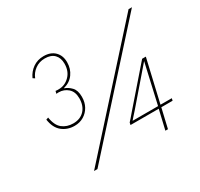

<svg xmlns="http://www.w3.org/2000/svg" viewBox="-143 -849 1072 1031"><g transform="rotate(-30 393.0 -333.0)"><path d="M197 -262Q153 -262 121 -287.5Q89 -313 81 -367L95 -372Q103 -320 130.5 -298.5Q158 -277 197 -277Q241 -277 266.5 -304.5Q292 -332 292 -378Q292 -419 268 -440Q244 -461 212 -461Q210 -461 206 -461Q202 -461 197 -460L201 -476Q207 -475 212 -475Q217 -475 221 -475Q259 -475 287.5 -503.5Q316 -532 316 -579Q316 -615 296 -635.5Q276 -656 238 -656Q203 -656 177 -637Q151 -618 140 -589L128 -597Q143 -630 171.5 -650Q200 -670 238 -670Q282 -670 307 -645Q332 -620 332 -579Q332 -538 310 -507.5Q288 -477 249 -467L248 -465Q270 -458 289 -438Q308 -418 308 -378Q308 -344 293.5 -318Q279 -292 254 -277Q229 -262 197 -262ZM165 0 760 -660H781L186 0ZM605 4 633 -116H458L461 -130Q468 -138 469.5 -139.5Q471 -141 475.5 -146Q480 -151 496 -170L690 -393H713L652 -130H722L719 -116H649L621 4ZM479 -130H637L693 -377L517 -173Q511 -166 504.5 -159Q498 -152 491.5 -144.5Q485 -137 479 -130Z"/></g></svg>

Font: Kantumruy Pro Thin
Style: Italic
Weight: 250
Italic angle: -13°
Version: Version 1.002